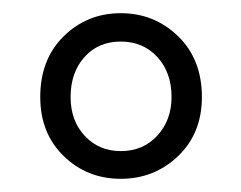

<svg xmlns="http://www.w3.org/2000/svg" viewBox="-20 -705 366 291"><path d="M41 -558Q41 -615 76.5 -650Q112 -685 163 -685Q214 -685 250 -650Q286 -615 286 -558Q286 -503 250 -468.5Q214 -434 163 -434Q112 -434 76.5 -468.5Q41 -503 41 -558ZM240 -558Q240 -595 218.5 -618.5Q197 -642 163 -642Q129 -642 108 -618.5Q87 -595 87 -558Q87 -522 108.5 -499Q130 -476 163 -476Q197 -476 218.5 -499.5Q240 -523 240 -558Z"/></svg>

Font: Assistant-zap
Style: zap
Weight: 400
Designer: Hebrew By Ben Nathan, Latin by Paul Hunt
Version: Version 2.001